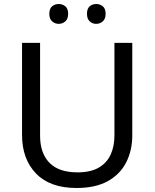

<svg xmlns="http://www.w3.org/2000/svg" viewBox="-20 -928 771 958"><path d="M640 -252Q640 -178 610 -118.5Q580 -59 518.5 -24.5Q457 10 362 10Q229 10 159.5 -62.5Q90 -135 90 -254V-714H180V-251Q180 -164 226.5 -116Q273 -68 367 -68Q432 -68 472.5 -91.5Q513 -115 532 -156.5Q551 -198 551 -252V-714H640ZM226 -859Q226 -885 240 -896.5Q254 -908 273 -908Q292 -908 306 -896.5Q320 -885 320 -859Q320 -834 306 -821.5Q292 -809 273 -809Q254 -809 240 -821.5Q226 -834 226 -859ZM414 -859Q414 -885 427.5 -896.5Q441 -908 460 -908Q479 -908 493 -896.5Q507 -885 507 -859Q507 -834 493 -821.5Q479 -809 460 -809Q441 -809 427.5 -821.5Q414 -834 414 -859Z"/></svg>

Font: Noto Sans Gurmukhi
Style: Regular
Weight: 400
Designer: Jelle Bosma - Monotype Design Team
Foundry: Monotype Imaging Inc.
Version: Version 2.003